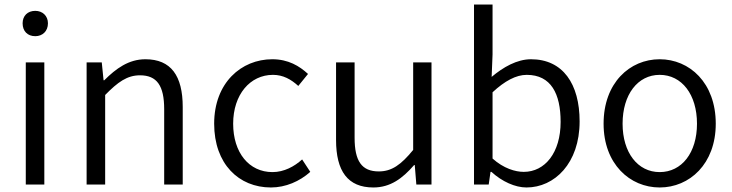

<svg xmlns="http://www.w3.org/2000/svg" viewBox="-20 -816 3238 849"><path d="M94 0H176V-540H94ZM136 -656C168 -656 192 -678 192 -713C192 -746 168 -768 136 -768C102 -768 80 -746 80 -713C80 -678 102 -656 136 -656Z M363 0H445V-396C501 -453 542 -483 599 -483C674 -483 706 -437 706 -333V0H788V-343C788 -481 736 -554 623 -554C549 -554 493 -513 441 -461H438L430 -540H363Z M1178 13C1243 13 1305 -14 1352 -56L1316 -111C1282 -80 1236 -55 1185 -55C1081 -55 1011 -141 1011 -269C1011 -398 1086 -485 1187 -485C1232 -485 1267 -465 1299 -436L1342 -489C1304 -524 1255 -554 1184 -554C1047 -554 927 -450 927 -269C927 -91 1036 13 1178 13Z M1631 13C1706 13 1760 -27 1811 -86H1814L1821 0H1888V-540H1807V-153C1753 -87 1712 -58 1655 -58C1580 -58 1548 -103 1548 -207V-540H1466V-197C1466 -59 1518 13 1631 13Z M2308 13C2432 13 2543 -94 2543 -279C2543 -445 2469 -554 2328 -554C2266 -554 2205 -519 2154 -476L2158 -575V-796H2076V0H2141L2149 -56H2153C2200 -13 2258 13 2308 13ZM2296 -56C2259 -56 2207 -71 2158 -115V-408C2212 -458 2262 -485 2309 -485C2417 -485 2459 -401 2459 -277C2459 -141 2390 -56 2296 -56Z M2897 13C3029 13 3145 -91 3145 -269C3145 -450 3029 -554 2897 -554C2765 -554 2649 -450 2649 -269C2649 -91 2765 13 2897 13ZM2897 -55C2800 -55 2733 -141 2733 -269C2733 -398 2800 -485 2897 -485C2995 -485 3062 -398 3062 -269C3062 -141 2995 -55 2897 -55Z"/></svg>

Font: Noto Sans CJK HK DemiLight
Style: Regular
Weight: 350
Designer: Ryoko NISHIZUKA 西塚涼子 (kana, bopomofo & ideographs); Paul D. Hunt (Latin, Greek & Cyrillic); Sandoll Communications 산돌커뮤니
Foundry: Adobe
Version: Version 2.004;hotconv 1.0.118;makeotfexe 2.5.65603